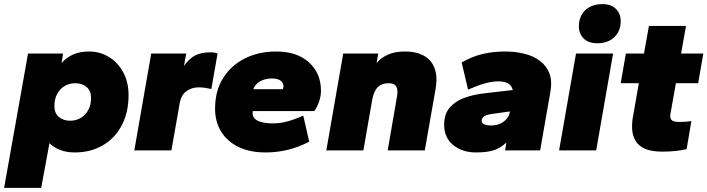

<svg xmlns="http://www.w3.org/2000/svg" viewBox="-48 -730 3434 932"><path d="M-28 182 88 -470H258L251 -424Q273 -450 306 -465Q339 -480 384 -480Q438 -480 481.5 -453Q525 -426 550.5 -378.5Q576 -331 576 -268Q576 -185 543.5 -122.5Q511 -60 452 -25Q393 10 314 10Q275 10 244 -2Q213 -14 192 -35L152 182ZM293 -144Q321 -144 344 -157.5Q367 -171 380.5 -196Q394 -221 394 -255Q394 -289 372.5 -307.5Q351 -326 317 -326Q289 -326 266 -312.5Q243 -299 229.5 -274Q216 -249 216 -215Q216 -181 237.5 -162.5Q259 -144 293 -144Z M604 0 686 -470H856L845 -410Q872 -448 901.5 -462Q931 -476 972 -476Q985 -476 994 -474.5Q1003 -473 1008 -470L978 -298Q964 -301 948.5 -303.5Q933 -306 917 -306Q883 -306 857 -287.5Q831 -269 824 -227L784 0Z M1241 10Q1164 10 1109 -17Q1054 -44 1025 -92Q996 -140 996 -202Q996 -289 1035 -351Q1074 -413 1141 -446.5Q1208 -480 1292 -480Q1394 -480 1452 -427Q1510 -374 1510 -290Q1510 -264 1501.5 -238.5Q1493 -213 1478 -191H1179Q1176 -173 1183.5 -161Q1191 -149 1206 -142.5Q1221 -136 1239.5 -133.5Q1258 -131 1276 -131Q1314 -131 1352 -142Q1390 -153 1424 -169L1453 -42Q1402 -16 1350 -3Q1298 10 1241 10ZM1182 -297H1325Q1328 -303 1328 -312Q1328 -327 1314.5 -338Q1301 -349 1272 -349Q1251 -349 1232.5 -343Q1214 -337 1201 -325.5Q1188 -314 1182 -297Z M1536 0 1618 -470H1788L1780 -424Q1802 -450 1835.5 -465Q1869 -480 1918 -480Q1960 -480 1991.5 -468Q2023 -456 2042.5 -432.5Q2062 -409 2068 -375Q2074 -341 2066 -296L2014 0H1834L1880 -267Q1882 -281 1881 -291.5Q1880 -302 1875.5 -310Q1871 -318 1862 -322Q1853 -326 1838 -326Q1806 -326 1786.5 -307.5Q1767 -289 1759 -247L1716 0Z M2262 10Q2197 10 2152.5 -25.5Q2108 -61 2108 -125Q2108 -175 2133.5 -206Q2159 -237 2203.5 -254Q2248 -271 2304 -277L2441 -293Q2438 -305 2432 -313Q2426 -321 2416.5 -326Q2407 -331 2395.5 -333Q2384 -335 2371 -335Q2342 -335 2308.5 -326Q2275 -317 2224 -295L2193 -427Q2248 -458 2299 -469Q2350 -480 2403 -480Q2454 -480 2498 -469Q2542 -458 2573.5 -434Q2605 -410 2619 -373.5Q2633 -337 2624 -286L2574 0H2404L2410 -38Q2380 -10 2347 0Q2314 10 2262 10ZM2336 -121Q2361 -121 2379.5 -129.5Q2398 -138 2410.5 -152Q2423 -166 2426 -182L2427 -189L2348 -178Q2314 -174 2302 -165Q2290 -156 2290 -144Q2290 -133 2301.5 -127Q2313 -121 2336 -121Z M2666 0 2748 -470H2928L2846 0ZM2851 -520Q2808 -520 2785 -543.5Q2762 -567 2762 -602Q2762 -651 2793 -680.5Q2824 -710 2876 -710Q2919 -710 2942 -686.5Q2965 -663 2965 -628Q2965 -579 2934 -549.5Q2903 -520 2851 -520Z M3166 6Q3112 6 3080.5 -9Q3049 -24 3035.5 -49Q3022 -74 3020.5 -103.5Q3019 -133 3024 -161L3053 -326H2965L2990 -470H3078L3102 -604H3282L3258 -470H3366L3341 -326H3233L3206 -175Q3204 -162 3207.5 -154Q3211 -146 3221 -142Q3231 -138 3247 -138Q3260 -138 3277.5 -139Q3295 -140 3308 -142L3285 -6Q3264 -1 3234.5 2.5Q3205 6 3166 6Z"/></svg>

Font: Gantari Black
Style: Italic
Weight: 900
Italic angle: -10°
Version: Version 1.000